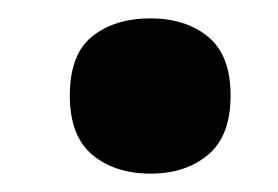

<svg xmlns="http://www.w3.org/2000/svg" viewBox="-20 -458 303 209"><path d="M56 -354Q56 -399 80.5 -418.5Q105 -438 144 -438Q182 -438 206.5 -418Q231 -398 231 -354Q231 -310 206.5 -289.5Q182 -269 144 -269Q105 -269 80.5 -289.5Q56 -310 56 -354Z"/></svg>

Font: Noto Sans Khmer Condensed
Style: Bold
Weight: 700
Width: 3
Designer: Danh Hong and the Monotype Design Team
Foundry: Monotype Imaging Inc.
Version: Version 2.004